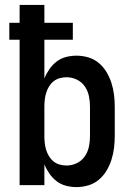

<svg xmlns="http://www.w3.org/2000/svg" viewBox="-20 -755 540 783"><path d="M292 8Q270 8 249 2.5Q228 -3 211 -16Q194 -29 181.5 -47Q169 -65 161 -85V0H60V-593H18V-662H60V-735H161V-662H277V-593H161V-435Q169 -455 181.5 -473Q194 -491 211 -504Q228 -517 249 -522.5Q270 -528 292 -528Q316 -528 340 -521Q364 -514 383 -498Q402 -482 414.5 -461Q427 -440 434.5 -416.5Q442 -393 445 -368.5Q448 -344 448 -320V-200Q448 -176 445 -151.5Q442 -127 434.5 -103.5Q427 -80 414.5 -59Q402 -38 383 -22Q364 -6 340 1Q316 8 292 8ZM251 -80Q273 -80 293 -89.5Q313 -99 325.5 -117Q338 -135 342.5 -156.5Q347 -178 347 -200V-320Q347 -342 342.5 -363.5Q338 -385 325.5 -403Q313 -421 293 -430.5Q273 -440 251 -440Q237 -440 223 -436Q209 -432 198 -423Q187 -414 179.5 -401.5Q172 -389 168 -375.5Q164 -362 162.5 -348Q161 -334 161 -320V-200Q161 -186 162.5 -172Q164 -158 168 -144.5Q172 -131 179.5 -118.5Q187 -106 198 -97Q209 -88 223 -84Q237 -80 251 -80Z"/></svg>

Font: Iosevka SS04 Semibold
Style: Regular
Weight: 600
Monospace: yes
Designer: Belleve Invis
Foundry: Belleve Invis
Version: Version 19.0.0; ttfautohint (v1.8.4)